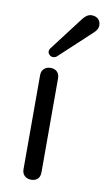

<svg xmlns="http://www.w3.org/2000/svg" viewBox="-87 -801 469 849"><g transform="rotate(10 147.5 -376.5)"><path d="M75.2 -35.2V-457Q75.2 -476.1 86.7 -486.6Q98.1 -497.1 116 -497.1Q133.8 -497.1 144.8 -486.6Q155.8 -476.1 155.8 -457V-35.2Q155.8 -15.1 144.8 -5.1Q133.8 4.9 116 4.9Q98.1 4.9 86.7 -5.6Q75.2 -16.1 75.2 -35.2ZM100.1 -583 215.8 -734.9Q233.9 -757.8 253.4 -757.8Q272.9 -757.8 283.9 -747.3Q294.9 -736.8 294.9 -718.5Q294.9 -700.2 274.9 -683.1L133.8 -551.8Q126 -545.9 117.2 -545.9Q108.4 -545.9 101.3 -552.5Q94.2 -559.1 94.2 -567.4Q94.2 -575.7 100.1 -583Z"/></g></svg>

Font: Nunito-Regular
Style: Regular
Weight: 400
Designer: Vernon Adams
Foundry: newtypography
Version: Version 3.000